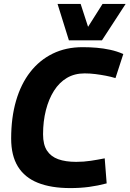

<svg xmlns="http://www.w3.org/2000/svg" viewBox="-20 -951 662 981"><path d="M339 10Q241 10 173.5 -17Q106 -44 71.5 -100Q37 -156 37 -243Q37 -350 62 -436Q87 -522 134.5 -583Q182 -644 249.5 -677Q317 -710 402 -710Q439 -710 474 -707Q509 -704 543.5 -696.5Q578 -689 610 -675L570 -552Q547 -559 521 -564Q495 -569 467.5 -572.5Q440 -576 412 -576Q361 -576 322 -553Q283 -530 256 -487.5Q229 -445 214.5 -388Q200 -331 200 -265Q200 -212 220 -181.5Q240 -151 277.5 -137.5Q315 -124 369 -124Q408 -124 444 -129.5Q480 -135 515 -142L525 -14Q480 -2 435 4Q390 10 339 10ZM622 -931 501 -745H332L274 -931H392L430 -814L504 -931Z"/></svg>

Font: Georama ExtraCondensed Thin
Style: Bold Italic
Weight: 700
Italic angle: -9°
Version: Version 1.001